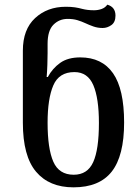

<svg xmlns="http://www.w3.org/2000/svg" viewBox="-20 -792 601 823"><path d="M295 11Q191 11 134.5 -56Q78 -123 78 -266V-575Q78 -666 130.5 -714.5Q183 -763 262 -763Q285 -763 301.5 -760.5Q318 -758 332 -754Q355 -748 383 -748Q400 -748 415.5 -753.5Q431 -759 440 -772Q475 -762 475 -725Q475 -697 457.5 -684.5Q440 -672 420 -672Q399 -672 380.5 -678.5Q362 -685 345 -693Q330 -700 312 -705.5Q294 -711 270 -711Q234 -711 209 -686Q184 -661 184 -604V-564Q184 -543 183 -514Q182 -485 180 -462H185Q205 -499 238 -522.5Q271 -546 324 -546Q417 -546 464.5 -478Q512 -410 512 -267Q512 -124 459 -56.5Q406 11 295 11ZM296 -43Q355 -43 379.5 -97Q404 -151 404 -265Q404 -371 380 -427Q356 -483 299 -483Q233 -483 208.5 -426Q184 -369 184 -266Q184 -155 208.5 -99Q233 -43 296 -43Z"/></svg>

Font: Noto Serif Georgian SemiCondensed Medium
Style: Regular
Weight: 500
Width: 4
Designer: Monotype Design Team, Akaki Razmadze
Foundry: Google LLC
Version: Version 2.003; ttfautohint (v1.8.4.7-5d5b)